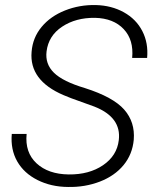

<svg xmlns="http://www.w3.org/2000/svg" viewBox="-20 -741 620 771"><path d="M457 -178.2Q468.3 -270 358.9 -313L265.6 -346.7L235.4 -358.9Q96.7 -418 106.9 -533.2Q111.3 -589.8 147 -632.8Q182.6 -675.8 241 -699Q299.3 -722.2 364.7 -720.7Q427.7 -719.2 477.3 -691.7Q526.9 -664.1 551.5 -616.2Q576.2 -568.4 570.8 -508.3H510.7Q517.6 -580.6 476.8 -624Q436 -667.5 361.8 -669.4Q284.7 -670.4 229.7 -634Q174.8 -597.7 167 -534.7Q160.6 -484.4 196.5 -449Q232.4 -413.6 321.3 -387.2Q434.6 -351.1 478.8 -300.8Q522.9 -250.5 517.1 -179.7Q511.7 -121.1 476.1 -77.9Q440.4 -34.7 380.9 -11.7Q321.3 11.2 252.9 9.8Q185.1 9.3 130.6 -18.1Q76.2 -45.4 49.1 -93Q22 -140.6 27.3 -203.1H86.9Q79.6 -128.9 126.7 -85.2Q173.8 -41.5 255.9 -40.5Q337.9 -39.6 393.8 -77.6Q449.7 -115.7 457 -178.2Z"/></svg>

Font: Roboto Light
Style: Italic
Weight: 300
Italic angle: -12°
Designer: Google
Version: Version 2.134; 2016; ttfautohint (v1.6)